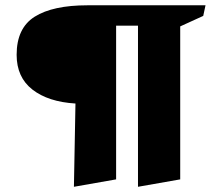

<svg xmlns="http://www.w3.org/2000/svg" viewBox="-20 -696 840 733"><path d="M268.1 -300.8Q164.1 -307.1 103.8 -354Q43.5 -400.9 43.5 -486.8Q43.5 -588.9 112.5 -632.3Q181.6 -675.8 314 -675.8H764.6L755.9 -635.3L668 -595.2V-11.2L506.8 17.1V-598.1H423.3V-11.2L262.2 17.1Z"/></svg>

Font: Vesper Libre Heavy
Style: Regular
Weight: 900
Designer: Robert Keller & Kimya Gandhi
Foundry: Mota Italic
Version: Version 1.058